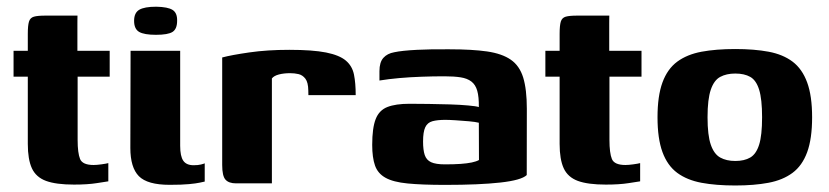

<svg xmlns="http://www.w3.org/2000/svg" viewBox="-20 -552 2497 578"><path d="M202.8 3.7Q148.8 3.7 118.6 -7.4Q88.4 -18.6 76 -45.4Q63.7 -72.2 63.7 -118.7V-321.1H20.8V-399H63.7V-450.3Q63.7 -475.1 67.2 -486.8Q70.8 -498.6 82.1 -501.8Q93.3 -505 116.6 -505H213.3Q213.3 -500.9 213.1 -494.9Q213 -488.9 213 -480.1V-399H310.2V-321.1H213.7V-130.9Q213.7 -91.2 221.1 -73.2Q228.6 -55.3 261.9 -55.3Q271.1 -55.3 285.6 -57.3Q300.1 -59.3 306.1 -61V-6.1Q299.1 -5.1 271.4 -0.7Q243.7 3.7 202.8 3.7Z M490.7 4.4Q423.7 4.4 398 -21.7Q372.4 -47.8 372.4 -106.6L373.1 -399H522.4V-113.1Q522.4 -81.5 531.8 -68.1Q541.1 -54.6 563 -54.6Q576.3 -54.6 585 -56.8Q593.7 -59 596.3 -60.3V-5.4Q591.9 -4.4 581.1 -2.1Q570.3 0.3 548.9 2.3Q527.6 4.4 490.7 4.4ZM449.5 -447.2Q413.9 -447.2 398.8 -456Q383.7 -464.9 383.7 -489.3Q383.7 -513.4 399.2 -522.6Q414.6 -531.8 450.5 -531.8Q485.4 -531.1 499.6 -522.1Q513.9 -513 513.2 -489.3Q513.2 -464.9 499.5 -456Q485.8 -447.2 449.5 -447.2Z M798.5 0H690.7Q668.9 0 658.9 -11.1Q648.9 -22.1 648.9 -55.2V-379Q676.5 -386.4 730.5 -394.2Q784.4 -402 850.9 -402Q921 -402 961.5 -394Q1001.9 -385.9 1021.1 -369.6Q1040.4 -353.3 1045.6 -327.6Q1050.8 -301.9 1050.8 -265.6H908.4L908.1 -279.6Q907.8 -303.9 899.4 -315Q891 -326 878.8 -328.9Q866.7 -331.7 853.6 -331.7Q834.4 -331.7 819.5 -327.8Q804.5 -323.8 798.5 -315.8Z M1320.2 4.6Q1250.3 4.6 1206.9 0.3Q1163.6 -3.9 1140.5 -16.9Q1117.3 -29.8 1108.9 -53.8Q1100.5 -77.8 1100.5 -115.9Q1100.5 -166.9 1111 -193.6Q1121.4 -220.2 1146.3 -229.9Q1171.2 -239.6 1212.8 -239.6Q1238.5 -239.6 1270.8 -239.1Q1303.1 -238.6 1334.4 -237.7Q1365.8 -236.7 1389.6 -234.5Q1413.5 -232.4 1421.5 -229.7Q1421.9 -260.6 1416.7 -278.8Q1411.5 -297.1 1399 -306.6Q1386.6 -316.1 1366.6 -319.2Q1346.7 -322.3 1317.8 -322.3Q1283.5 -322.3 1248.6 -321Q1213.6 -319.8 1181.4 -316.9Q1149.2 -314 1122.3 -309.6V-337.9Q1122.3 -364.5 1134.1 -377.8Q1145.9 -391 1166.8 -394.7Q1190 -399.7 1235.3 -402Q1280.5 -404.3 1333.5 -403.6Q1401.4 -403.6 1446.5 -397.1Q1491.5 -390.5 1517.8 -372.2Q1544.1 -354 1555.1 -318.4Q1566 -282.7 1566 -224.3L1565.7 -25Q1549.8 -9.6 1486.5 -2.5Q1423.2 4.6 1320.2 4.6ZM1319.5 -57.2Q1346.5 -57.2 1366.5 -58.6Q1386.4 -60 1400.2 -62.9Q1414 -65.8 1421.9 -70.3L1421.5 -182.5Q1411.5 -185.1 1391.7 -186.9Q1371.9 -188.7 1352.1 -189.9Q1332.3 -191.2 1320.7 -191.2Q1297 -191.2 1281.9 -187.1Q1266.8 -183 1260.2 -168.9Q1253.6 -154.9 1253.6 -125.9Q1253.6 -100.6 1258.6 -85.4Q1263.7 -70.2 1277.8 -63.7Q1291.9 -57.2 1319.5 -57.2Z M1803.8 3.7Q1749.8 3.7 1719.6 -7.4Q1689.4 -18.6 1677 -45.4Q1664.7 -72.2 1664.7 -118.7V-321.1H1621.8V-399H1664.7V-450.3Q1664.7 -475.1 1668.2 -486.8Q1671.8 -498.6 1683.1 -501.8Q1694.3 -505 1717.6 -505H1814.3Q1814.3 -500.9 1814.1 -494.9Q1814 -488.9 1814 -480.1V-399H1911.2V-321.1H1814.7V-130.9Q1814.7 -91.2 1822.1 -73.2Q1829.6 -55.3 1862.9 -55.3Q1872.1 -55.3 1886.6 -57.3Q1901.1 -59.3 1907.1 -61V-6.1Q1900.1 -5.1 1872.4 -0.7Q1844.7 3.7 1803.8 3.7Z M2193.5 6.4Q2135.5 6.4 2092 -1.7Q2048.5 -9.8 2018.8 -31.6Q1989.2 -53.5 1974.3 -94.2Q1959.4 -134.8 1959.4 -199Q1959.4 -263.2 1974.3 -303.8Q1989.2 -344.5 2018.8 -366.4Q2048.5 -388.2 2092 -396.3Q2135.5 -404.4 2193.5 -404.4Q2250.7 -404.4 2293.9 -396.3Q2337.1 -388.2 2366 -366.4Q2395 -344.5 2409.9 -303.8Q2424.8 -263.2 2424.8 -199Q2424.8 -134.5 2409.9 -93.8Q2395 -53.2 2365.7 -31.5Q2336.4 -9.8 2293.2 -1.7Q2250.1 6.4 2193.5 6.4ZM2193.5 -67.4Q2220.8 -67.4 2238.6 -77.8Q2256.4 -88.2 2265.3 -116.4Q2274.2 -144.5 2274.2 -199Q2274.2 -253.5 2265.3 -282Q2256.4 -310.5 2238.6 -320.5Q2220.8 -330.6 2193.5 -330.6Q2166.8 -330.6 2148.1 -320.5Q2129.5 -310.5 2119.8 -282Q2110 -253.5 2110 -199Q2110 -144.5 2119.8 -116.4Q2129.5 -88.2 2148.1 -77.8Q2166.8 -67.4 2193.5 -67.4Z"/></svg>

Font: Genos Thin
Style: Regular
Weight: 100
Designer: Robert E. Leuschke
Foundry: Robert E. Leuschke
Version: Version 1.010